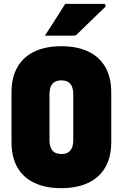

<svg xmlns="http://www.w3.org/2000/svg" viewBox="-20 -961 640 1001"><path d="M300 -720Q382 -720 440 -692.5Q498 -665 529 -611.5Q560 -558 560 -479V-221Q560 -142 529 -88.5Q498 -35 439.5 -7.5Q381 20 299 20Q218 20 159.5 -7.5Q101 -35 70.5 -88.5Q40 -142 40 -221V-479Q40 -558 71 -611.5Q102 -665 160 -692.5Q218 -720 300 -720ZM238 -228Q238 -209 243 -195Q248 -181 256 -173Q263 -166 274.5 -162Q286 -158 300 -158Q322 -158 335.5 -166.5Q349 -175 355.5 -191.5Q362 -208 362 -232V-472Q362 -485 359.5 -495.5Q357 -506 353 -514Q349 -522 344 -527Q336 -535 325 -538.5Q314 -542 300 -542Q278 -542 264.5 -533.5Q251 -525 244.5 -509Q238 -493 238 -468ZM320 -941Q359 -941 391 -941Q423 -941 454.5 -941Q486 -941 522 -941Q528 -941 530 -935Q532 -929 528 -924Q508 -905 491.5 -889Q475 -873 458.5 -857Q442 -841 423.5 -823Q405 -805 381 -782Q378 -778 373 -776.5Q368 -775 360 -775Q333 -775 308 -775Q283 -775 260 -775Q237 -775 214 -775Q232 -803 249.5 -830Q267 -857 285 -885Q303 -913 320 -941Z"/></svg>

Font: Recursive Monospace Black
Style: Regular
Weight: 900
Version: Version 1.047